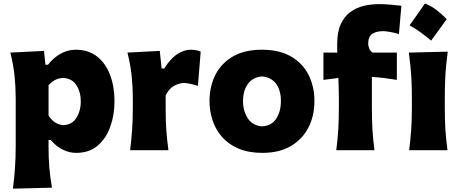

<svg xmlns="http://www.w3.org/2000/svg" viewBox="-20 -873 2669 1116"><path d="M55.2 223.6Q63 163.6 67.1 103.8Q71.3 43.9 71.3 -26.9V-300.8Q71.3 -366.2 64.5 -432.4Q57.6 -498.5 40 -567.4L235.8 -577.1L244.1 -496.6H258.8Q290.5 -537.1 331.8 -560.5Q373 -584 420.4 -584Q494.6 -584 544.7 -544.2Q594.7 -504.4 620.1 -436.8Q645.5 -369.1 645.5 -284.7Q645.5 -205.6 621.3 -137.2Q597.2 -68.8 547.9 -26.6Q498.5 15.6 421.9 15.6Q384.8 15.6 346.4 -2.4Q308.1 -20.5 274.9 -59.1H262.2V-16.1Q262.2 46.4 266.8 102.1Q271.5 157.7 282.2 217.8ZM347.7 -145.5Q399.9 -147.9 424.8 -189Q449.7 -230 449.7 -282.7Q449.7 -338.4 424.1 -377.9Q398.4 -417.5 346.7 -419.9Q297.9 -418.5 262.2 -377.4V-201.2Q294.9 -149.9 347.7 -145.5Z M736.3 0Q743.7 -60.1 747.8 -116.9Q752 -173.8 752 -244.6V-300.8Q752 -366.2 745.1 -432.4Q738.3 -498.5 720.7 -567.4L908.7 -577.1L919.4 -475.1H934.6Q972.2 -534.2 1011.7 -559.1Q1051.3 -584 1087.9 -584Q1099.6 -584 1115.7 -581.8Q1131.8 -579.6 1146.5 -572.8L1130.4 -373.5Q1109.4 -380.4 1086.9 -385.5Q1064.5 -390.6 1050.3 -390.6Q1024.9 -390.6 994.6 -375.7Q964.4 -360.8 942.9 -319.3V-233.9Q942.9 -171.4 946.8 -115.7Q950.7 -60.1 959 0Z M1505.4 15.6Q1425.8 15.6 1367.7 -8.8Q1309.6 -33.2 1272 -75.4Q1234.4 -117.7 1216.1 -171.9Q1197.8 -226.1 1197.8 -285.2Q1197.8 -370.1 1231.9 -437.7Q1266.1 -505.4 1333.7 -544.7Q1401.4 -584 1501.5 -584Q1604.5 -584 1672.4 -544.2Q1740.2 -504.4 1773.9 -436.8Q1807.6 -369.1 1807.6 -285.2Q1807.6 -199.2 1772.5 -131.1Q1737.3 -63 1669.9 -23.7Q1602.5 15.6 1505.4 15.6ZM1504.4 -138.7Q1558.1 -141.6 1585.4 -183.1Q1612.8 -224.6 1612.8 -285.2Q1612.8 -348.1 1585 -385.7Q1557.1 -423.3 1504.4 -428.7Q1449.7 -424.8 1421.1 -385.5Q1392.6 -346.2 1392.6 -285.2Q1392.6 -226.6 1421.1 -184.1Q1449.7 -141.6 1504.4 -138.7Z M2449.8 -852.6Q2485.2 -839.2 2516.9 -815Q2548.6 -790.8 2576.5 -761.8Q2554.5 -731.2 2531.9 -699.8Q2509.4 -668.4 2485.7 -636.7Q2458.3 -660.8 2427.2 -683.4Q2396 -706 2360.6 -725.8Q2384.2 -758.1 2406.2 -789.7Q2428.3 -821.4 2449.8 -852.6ZM1934.6 0Q1942.4 -60.1 1946 -116.9Q1949.7 -173.8 1949.7 -244.6V-300.8Q1949.7 -327.1 1948.7 -357.2Q1947.8 -387.2 1946.8 -419.9L1859.9 -408.7V-567.4H1940.4Q1939.9 -580.6 1939.9 -593.3Q1939.9 -606 1939.9 -618.2Q1939.9 -687.5 1960.7 -732.4Q1981.4 -777.3 2016.4 -803Q2051.3 -828.6 2094.7 -838.9Q2138.2 -849.1 2184.1 -849.1Q2216.8 -849.1 2255.6 -845.5Q2294.4 -841.8 2313 -839.4L2298.8 -674.8Q2278.8 -681.6 2250.5 -686.8Q2222.2 -691.9 2207 -691.9Q2167 -691.9 2143.6 -676Q2120.1 -660.2 2120.1 -619.1Q2120.1 -605 2127 -589.1Q2133.8 -573.2 2147 -567.4H2286.6V-408.7Q2248.5 -415 2212.6 -419.4Q2176.8 -423.8 2141.6 -425.8V-244.6Q2141.6 -173.8 2145 -116.9Q2148.4 -60.1 2156.7 0ZM2358.4 0Q2365.7 -60.1 2369.9 -116.9Q2374 -173.8 2374 -244.6V-300.8Q2374 -358.9 2371.8 -403.8Q2369.6 -448.7 2365.7 -488Q2361.8 -527.3 2356.4 -567.4L2582.5 -572.8Q2577.1 -532.2 2573.2 -492.2Q2569.3 -452.1 2567.4 -406Q2565.4 -359.9 2565.4 -300.8V-244.6Q2565.4 -173.8 2569.1 -116.9Q2572.8 -60.1 2581.1 0Z"/></svg>

Font: Pinar ExtraBold
Style: Regular
Weight: 800
Designer: Amin Abedi
Version: Version 3.000